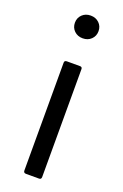

<svg xmlns="http://www.w3.org/2000/svg" viewBox="-142 -765 520 810"><g transform="rotate(20 118.0 -360.5)"><path d="M65 -670Q65 -692 80 -706.5Q95 -721 118 -721Q141 -721 156 -706.5Q171 -692 171 -670Q171 -648 156 -633.5Q141 -619 118 -619Q95 -619 80 -633.5Q65 -648 65 -670ZM89 0Q78 0 78 -11V-495Q78 -505 89 -505H148Q158 -505 158 -495V-11Q158 0 148 0Z"/></g></svg>

Font: LINE Seed Sans TH App
Style: Regular
Weight: 400
Designer: Dalton Maag Ltd | Thai characters by Cadson Demak Co.,Ltd.
Foundry: Dalton Maag Ltd
Version: Version 1.003